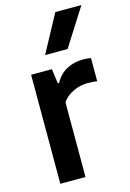

<svg xmlns="http://www.w3.org/2000/svg" viewBox="-123 -868 627 928"><g transform="rotate(-15 191.0 -404.0)"><path d="M59.5 -545.5H163.5L173.5 -472H180Q201.5 -512.5 238.2 -532.2Q275 -552 320.5 -552Q341.5 -552 360 -548.5V-432.5Q339 -436 313 -436Q275.5 -436 240.2 -419.5Q205 -403 185.5 -374V0H59.5ZM149.5 -620 251 -808H381.5L262 -620Z"/></g></svg>

Font: Encode Sans Semi Condensed SmBd
Style: Regular
Weight: 600
Width: 4
Designer: Multiple Designers
Foundry: Impallari Type
Version: Version 2.000